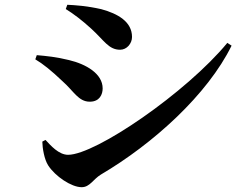

<svg xmlns="http://www.w3.org/2000/svg" viewBox="-20 -756 1040 799"><path d="M319.8 23C353.8 23 367.1 -9.5 399.7 -29.5C618 -158 843.7 -362.6 943.7 -566L926 -577.6C755.9 -371.2 378 -111.8 263.3 -111.8C224.3 -111.8 190.6 -150.9 169.4 -173.7L156.1 -166.7C156.6 -139.9 164.1 -92.8 180.7 -67.4C209.9 -22.4 276.8 23 319.8 23ZM353.6 -332.8C395 -332.8 407.2 -363.7 407.2 -388.1C407.2 -449.3 338.4 -489.1 266.8 -506.1C213.9 -519.1 173.9 -522.9 133.1 -526.5L126.9 -509.1C157.6 -491.2 194.5 -461.7 239.7 -418.4C286.9 -376.8 306.3 -332.8 353.6 -332.8ZM479.9 -549C507.8 -549 529.4 -575 529.4 -602.2C529.4 -665.6 470.5 -699.1 401.3 -717.9C340.5 -731.6 293.3 -734.5 260.1 -736.1L253.7 -718.4C285.8 -698.6 322 -671.3 360.6 -635.8C413.6 -587.5 432.2 -549 479.9 -549Z"/></svg>

Font: Source Han Serif TW VF
Style: Regular
Weight: 250
Designer: Ryoko NISHIZUKA 西塚涼子 (kana & ideographs); Frank Grießhammer (Latin, Greek & Cyrillic); Wenlong ZHANG 张文龙 (bopomofo); San
Foundry: Adobe
Version: Version 2.002;hotconv 1.1.0;makeotfexe 2.6.0